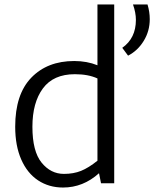

<svg xmlns="http://www.w3.org/2000/svg" viewBox="-20 -820 690 859"><path d="M48 0ZM491 -800V0H432L423 -45Q352 19 262 19Q199 19 150.5 -13Q102 -45 75 -106.5Q48 -168 48 -253Q48 -398 120 -472.5Q192 -547 312 -547Q369 -547 416 -528V-800ZM266 -42Q309 -42 342.5 -55.5Q376 -69 416 -101V-469Q375 -488 315 -488Q219 -488 172 -424.5Q125 -361 125 -253Q125 -143 166 -92.5Q207 -42 266 -42ZM527 -606Q588 -649 588 -731Q588 -763 575 -800H640Q650 -767 650 -734Q650 -681 623 -637Q596 -593 553 -571Z"/></svg>

Font: Martel Sans Light
Style: Regular
Weight: 300
Designer: Dan Reynolds and Mathieu Réguer
Foundry: Dan Reynolds and Mathieu Réguer
Version: Version 1.002; ttfautohint (v1.1) -l 5 -r 5 -G 72 -x 0 -D la